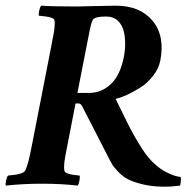

<svg xmlns="http://www.w3.org/2000/svg" viewBox="-30 -665 680 692"><path d="M247.1 -641.6Q264.2 -641.6 311.5 -643.1Q358.9 -644.5 387.7 -644.5Q474.1 -644.5 519.5 -590.6Q564.9 -536.6 547.9 -447.3Q542 -417.5 521.5 -391.4Q501 -365.2 474.9 -348.9Q448.7 -332.5 426.3 -322.5Q403.8 -312.5 386.7 -308.6Q398.9 -284.2 415 -251.2Q431.2 -218.3 437.5 -205.8Q443.8 -193.4 455.6 -172.6Q467.3 -151.9 483.4 -127Q502 -97.7 524.9 -76.4Q547.9 -55.2 567.4 -45.4Q586.9 -35.6 600.3 -31.5Q613.8 -27.3 621.1 -27.3Q623 -21.5 621.6 -10Q620.1 1.5 619.1 3.9Q609.9 4.4 601.8 5.6Q593.8 6.8 585.9 7.3Q578.1 7.8 561.5 7.8Q519 7.8 484.9 -0.5Q450.7 -8.8 431.4 -18.8Q412.1 -28.8 395.8 -46.1Q379.4 -63.5 374.3 -72.5Q369.1 -81.5 361.3 -96.7L268.6 -277.3Q261.7 -292 254.9 -292H242.2L212.9 -141.6Q211.9 -136.7 209.7 -124.8Q207.5 -112.8 206.5 -108.2Q205.6 -103.5 204.1 -94.2Q202.6 -85 202.1 -80.6Q201.7 -76.2 201.2 -69.6Q200.7 -63 200.9 -58.3Q201.2 -53.7 202.1 -49.8Q204.1 -36.6 256.8 -32.2Q258.8 -27.3 256.3 -13.9Q253.9 -0.5 250 3.9Q190.4 -2.9 121.1 -2.9Q54.7 -2.9 -8.8 3.9Q-11.2 -0.5 -8.3 -13.9Q-5.4 -27.3 -1 -32.2Q53.7 -36.6 60.5 -49.8Q71.8 -69.8 85 -141.6L155.3 -501Q156.2 -505.9 158.4 -517.8Q160.6 -529.8 161.6 -534.4Q162.6 -539.1 164.1 -548.3Q165.5 -557.6 166 -562Q166.5 -566.4 167 -573Q167.5 -579.6 167.2 -584.2Q167 -588.9 166 -592.8Q164.1 -604 110.4 -608.4Q108.4 -613.3 111.3 -626.7Q114.3 -640.1 118.2 -644.5Q158.2 -641.6 247.1 -641.6ZM249 -330.1H291Q332 -330.1 364.3 -357.2Q396.5 -384.3 411.1 -437.5Q418.9 -465.3 420.7 -493.7Q422.4 -522 417.2 -547.6Q412.1 -573.2 395.5 -589.4Q378.9 -605.5 352.5 -605.5Q312 -605.5 304.7 -593.8Q302.7 -590.3 301 -586.2Q299.3 -582 297.9 -575.4Q296.4 -568.8 295.4 -564.7Q294.4 -560.5 292.2 -549.8Q290 -539.1 289.1 -534.2Z"/></svg>

Font: Crimson
Style: BoldItalic
Weight: 700
Italic angle: -11°
Version: Version 0.8